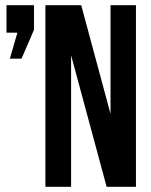

<svg xmlns="http://www.w3.org/2000/svg" viewBox="-20 -720 583 740"><path d="M254 -507V0H155V-700H293L406 -281V-700H504V0H391ZM5 -594V-700H111V-605L63 -494H18L47 -594Z"/></svg>

Font: Adderley Bold
Style: Regular
Weight: 700
Designer: gorohovskiy
Version: Version 1.003 November 13, 2017